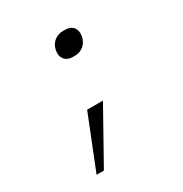

<svg xmlns="http://www.w3.org/2000/svg" viewBox="-167 -689 934 978"><g transform="rotate(-30 300.0 -200.0)"><path d="M318 -420Q286 -420 269.5 -439.5Q253 -459 258 -490Q263 -522 285.5 -541Q308 -560 340 -560H350Q382 -560 398 -541Q414 -522 409 -490Q404 -459 382 -439.5Q360 -420 328 -420ZM121 160 245 -151H338L164 160Z"/></g></svg>

Font: JetBrains Mono Thin
Style: Italic
Weight: 100
Italic angle: -9°
Monospace: yes
Designer: Philipp Nurullin, Konstantin Bulenkov
Foundry: JetBrains
Version: Version 2.305; ttfautohint (v1.8.4.7-5d5b)